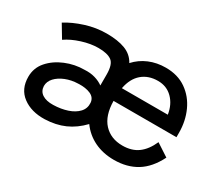

<svg xmlns="http://www.w3.org/2000/svg" viewBox="-97 -697 1037 912"><g transform="rotate(30 422.0 -240.5)"><path d="M211 8Q138 10 90.5 -25.5Q43 -61 43 -128Q43 -177 74.5 -213Q106 -249 155.5 -269.5Q205 -290 258 -290Q289 -292 315 -284.5Q341 -277 360 -263V-323Q360 -379 336.5 -396Q313 -413 264 -413Q222 -413 174.5 -398Q127 -383 94 -360L52 -430Q93 -456 149.5 -474Q206 -492 264 -492Q325 -492 365.5 -476.5Q406 -461 426 -424Q456 -457 497.5 -474.5Q539 -492 588 -492Q654 -492 700.5 -459.5Q747 -427 771.5 -373Q796 -319 796 -255V-231H451Q452 -151 490.5 -109.5Q529 -68 593 -68Q644 -68 678 -93Q712 -118 734 -168L803 -123Q768 -53 715.5 -21Q663 11 592 11Q532 11 484.5 -12Q437 -35 406 -78Q366 -36 318.5 -15Q271 6 211 8ZM212 -71Q254 -72 288.5 -83.5Q323 -95 343 -116.5Q363 -138 361 -168Q359 -196 332.5 -208Q306 -220 265 -218Q228 -217 197 -204.5Q166 -192 147.5 -172Q129 -152 129 -127Q130 -99 152 -84.5Q174 -70 212 -71ZM455 -303H707Q699 -355 667 -387Q635 -419 587 -419Q535 -419 500.5 -389.5Q466 -360 455 -303Z"/></g></svg>

Font: Zen Kaku Gothic New Medium
Style: Regular
Weight: 500
Designer: Yoshimichi Ohira
Foundry: Positype
Version: Version 1.002